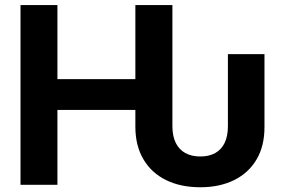

<svg xmlns="http://www.w3.org/2000/svg" viewBox="-20 -748 1150 777"><path d="M790.5 9.8Q710.9 9.8 651.9 -19.3Q592.8 -48.3 560.3 -103.5Q527.8 -158.7 527.8 -235.4V-303.2H212.4V0H63V-727.5H212.4V-427.7H527.8V-727.5H677.7V-237.3Q677.7 -197.3 691.2 -169.9Q704.6 -142.6 730 -128.7Q755.4 -114.7 790.5 -114.7Q826.2 -114.7 851.1 -128.7Q876 -142.6 889.2 -169.9Q902.3 -197.3 902.3 -237.3V-528.8H1050.3V-235.4Q1050.8 -158.2 1018.6 -103.3Q986.3 -48.3 927.7 -19.3Q869.1 9.8 790.5 9.8Z"/></svg>

Font: Inter 18pt
Style: Bold
Weight: 700
Designer: Rasmus Andersson
Foundry: rsms
Version: Version 4.001;git-66647c0bb